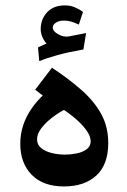

<svg xmlns="http://www.w3.org/2000/svg" viewBox="-20 -670 462 698"><path d="M212.4 7.8Q136.7 7.8 95.2 -34.7Q53.7 -77.1 53.7 -147.5Q53.7 -182.1 64 -213.6Q74.2 -245.1 93.8 -273.9Q113.3 -302.7 141.6 -328.6L220.2 -274.4Q194.8 -261.7 170.7 -243.4Q146.5 -225.1 130.6 -204.3Q114.7 -183.6 114.7 -163.6Q114.7 -143.6 130.1 -131.3Q145.5 -119.1 168.9 -113.5Q192.4 -107.9 216.3 -107.9Q236.3 -107.9 257.8 -112.1Q279.3 -116.2 294.4 -127Q309.6 -137.7 309.6 -156.2Q309.6 -174.8 294.2 -196.3Q278.8 -217.8 254.6 -238.5Q230.5 -259.3 205.1 -274.9L141.6 -317.9L107.9 -343.8L168.9 -423.8Q232.4 -381.8 278.1 -341.1Q323.7 -300.3 348.6 -254.4Q373.5 -208.5 373.5 -149.9Q373.5 -71.8 330.3 -32Q287.1 7.8 212.4 7.8ZM124.5 -448.2 122.6 -448.7 118.2 -497.6 164.6 -519 167 -500Q149.9 -505.9 138.9 -525.6Q127.9 -545.4 127.9 -563.5Q127.9 -600.1 151.1 -625.2Q174.3 -650.4 216.3 -650.4Q235.8 -650.4 252.4 -643.3Q269 -636.2 281.7 -626.5L266.6 -580.6Q251.5 -587.9 238.3 -591.6Q225.1 -595.2 212.4 -595.2Q195.3 -595.2 183.6 -587.9Q171.9 -580.6 171.9 -569.3Q171.9 -556.6 191.7 -545.4Q211.4 -534.2 230 -537.6Q238.3 -539.1 253.9 -542.2Q269.5 -545.4 293 -549.8L283.2 -490.2Q228 -480.5 189 -469.7Q149.9 -459 124.5 -448.2Z"/></svg>

Font: Markazi Text
Style: Regular
Weight: 400
Designer: Borna Izadpanah (Arabic designer), Fiona Ross (Arabic design director) and Florian Runge (Latin designer)
Foundry: Borna Izadpanah and Florian Runge
Version: Version 1.000